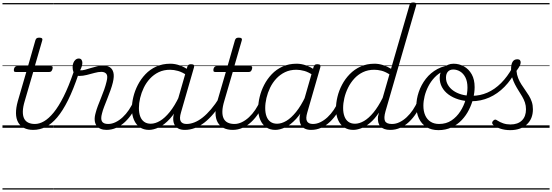

<svg xmlns="http://www.w3.org/2000/svg" viewBox="-20 -1035 4471 1555"><path d="M249 17Q205 17 174 1Q143 -15 126.5 -45Q110 -75 109.5 -118Q109 -161 124 -215L193 -452H107Q96 -452 93.5 -458.5Q91 -465 93 -477Q97 -489 103 -494.5Q109 -500 119 -500H207L267 -710Q271 -721 277.5 -725.5Q284 -730 298 -730Q314 -730 320 -724Q326 -718 322 -707L262 -500H392Q403 -500 405.5 -494Q408 -488 405 -476Q401 -463 395 -457.5Q389 -452 379 -452H249L181 -219Q166 -170 165 -134.5Q164 -99 175 -76Q186 -53 208.5 -42Q231 -31 262 -31Q272 -31 276.5 -23.5Q281 -16 279.5 -7Q278 2 270.5 9.5Q263 17 249 17ZM0 490H388V500H0ZM0 -20H388V0H0ZM0 -505H388V-500H0ZM0 -1010H388V-1000H0Z M249 17Q236 17 232 9.5Q228 2 231 -7Q234 -16 242.5 -23.5Q251 -31 263 -31Q299 -31 337 -53Q375 -75 415 -124Q455 -173 495.5 -253.5Q536 -334 576 -451Q578 -456 585.5 -457.5Q593 -459 601 -457Q609 -455 614 -450Q619 -445 616 -435Q574 -310 531 -223.5Q488 -137 443 -84Q398 -31 350 -7Q302 17 249 17ZM387 490H412V500H387ZM387 -20H412V0H387ZM387 -505H412V-500H387ZM387 -1010H412V-1000H387Z M843 17Q815 17 794 8Q773 -1 761 -18.5Q749 -36 747 -62Q745 -88 755 -122Q761 -146 772.5 -177Q784 -208 798 -241.5Q812 -275 824 -309.5Q836 -344 843 -374Q855 -420 841.5 -436.5Q828 -453 801 -453Q776 -453 745.5 -444.5Q715 -436 683 -428Q651 -420 623 -420Q605 -420 592.5 -429Q580 -438 574 -454.5Q568 -471 568 -492Q568 -510 574 -525.5Q580 -541 591.5 -551Q603 -561 618 -561Q633 -561 640 -551Q647 -541 647 -526Q647 -514 642 -497Q637 -480 629 -466Q646 -464 668 -470Q690 -476 715.5 -484Q741 -492 767 -498Q793 -504 817 -504Q848 -504 869.5 -490.5Q891 -477 898.5 -447Q906 -417 894 -367Q887 -338 875 -304.5Q863 -271 849.5 -237Q836 -203 824 -172Q812 -141 806 -116Q794 -72 806 -51.5Q818 -31 856 -31Q866 -31 870.5 -23.5Q875 -16 873.5 -7Q872 2 864 9.5Q856 17 843 17ZM413 490H981V500H413ZM413 -20H981V0H413ZM413 -505H981V-500H413ZM413 -1010H981V-1000H413Z M842 17Q831 17 826 9.5Q821 2 823 -7Q825 -16 833 -23.5Q841 -31 856 -31Q886 -31 916 -45.5Q946 -60 973.5 -85.5Q1001 -111 1024 -145Q1047 -179 1063 -217Q1067 -228 1076 -228Q1085 -228 1092 -221.5Q1099 -215 1095 -204Q1077 -158 1051 -118Q1025 -78 992.5 -47.5Q960 -17 922 0Q884 17 842 17ZM980 490V500ZM980 -20V0ZM980 -505V-500ZM980 -1010V-1000Z M1187 17Q1144 17 1113 -4Q1082 -25 1065 -64Q1048 -103 1048 -156Q1048 -200 1060 -250Q1072 -300 1096.5 -347.5Q1121 -395 1158 -434Q1195 -473 1245.5 -496Q1296 -519 1360 -519Q1398 -519 1437 -505Q1476 -491 1508 -467L1497 -423Q1456 -451 1422 -460.5Q1388 -470 1357 -470Q1306 -470 1265.5 -450.5Q1225 -431 1194.5 -398Q1164 -365 1144.5 -324.5Q1125 -284 1115 -241.5Q1105 -199 1105 -160Q1105 -121 1115.5 -92.5Q1126 -64 1147.5 -48.5Q1169 -33 1201 -33Q1237 -33 1276 -56Q1315 -79 1355 -128.5Q1395 -178 1431 -254L1444 -213Q1403 -124 1356.5 -73.5Q1310 -23 1266 -3Q1222 17 1187 17ZM1476 17Q1447 17 1426.5 7Q1406 -3 1395 -22Q1384 -41 1383 -68Q1382 -95 1392 -129L1497 -494Q1501 -506 1507.5 -510.5Q1514 -515 1527 -515Q1545 -515 1550 -508Q1555 -501 1551 -489L1446 -125Q1431 -75 1443.5 -53Q1456 -31 1491 -31Q1500 -31 1504 -23.5Q1508 -16 1506.5 -7Q1505 2 1497.5 9.5Q1490 17 1476 17ZM981 490H1616V500H981ZM981 -20H1616V0H981ZM981 -505H1616V-500H981ZM981 -1010H1616V-1000H981Z M1478 17Q1467 17 1462 9.5Q1457 2 1459 -7Q1461 -16 1469 -23.5Q1477 -31 1492 -31Q1522 -31 1555 -44Q1588 -57 1621.5 -83.5Q1655 -110 1689 -150Q1723 -190 1757 -244Q1765 -256 1774 -254.5Q1783 -253 1787.5 -244Q1792 -235 1786 -225Q1749 -162 1711 -116.5Q1673 -71 1634.5 -41.5Q1596 -12 1556.5 2.5Q1517 17 1478 17ZM1616 490V500ZM1616 -20V0ZM1616 -505V-500ZM1616 -1010V-1000Z M1865 17Q1821 17 1790 1Q1759 -15 1742.5 -45Q1726 -75 1725.5 -118Q1725 -161 1740 -215L1809 -452H1723Q1712 -452 1709.5 -458.5Q1707 -465 1709 -477Q1713 -489 1719 -494.5Q1725 -500 1735 -500H1823L1883 -710Q1887 -721 1893.5 -725.5Q1900 -730 1914 -730Q1930 -730 1936 -724Q1942 -718 1938 -707L1878 -500H2008Q2019 -500 2021.5 -494Q2024 -488 2021 -476Q2017 -463 2011 -457.5Q2005 -452 1995 -452H1865L1797 -219Q1782 -170 1781 -134.5Q1780 -99 1791 -76Q1802 -53 1824.5 -42Q1847 -31 1878 -31Q1888 -31 1892.5 -23.5Q1897 -16 1895.5 -7Q1894 2 1886.5 9.5Q1879 17 1865 17ZM1616 490H2004V500H1616ZM1616 -20H2004V0H1616ZM1616 -505H2004V-500H1616ZM1616 -1010H2004V-1000H1616Z M1865 17Q1854 17 1849 9.5Q1844 2 1846 -7Q1848 -16 1856 -23.5Q1864 -31 1879 -31Q1909 -31 1939 -45.5Q1969 -60 1996.5 -85.5Q2024 -111 2047 -145Q2070 -179 2086 -217Q2090 -228 2099 -228Q2108 -228 2115 -221.5Q2122 -215 2118 -204Q2100 -158 2074 -118Q2048 -78 2015.5 -47.5Q1983 -17 1945 0Q1907 17 1865 17ZM2003 490V500ZM2003 -20V0ZM2003 -505V-500ZM2003 -1010V-1000Z M2210 17Q2167 17 2136 -4Q2105 -25 2088 -64Q2071 -103 2071 -156Q2071 -200 2083 -250Q2095 -300 2119.5 -347.5Q2144 -395 2181 -434Q2218 -473 2268.5 -496Q2319 -519 2383 -519Q2421 -519 2460 -505Q2499 -491 2531 -467L2520 -423Q2479 -451 2445 -460.5Q2411 -470 2380 -470Q2329 -470 2288.5 -450.5Q2248 -431 2217.5 -398Q2187 -365 2167.5 -324.5Q2148 -284 2138 -241.5Q2128 -199 2128 -160Q2128 -121 2138.5 -92.5Q2149 -64 2170.5 -48.5Q2192 -33 2224 -33Q2260 -33 2299 -56Q2338 -79 2378 -128.5Q2418 -178 2454 -254L2467 -213Q2426 -124 2379.5 -73.5Q2333 -23 2289 -3Q2245 17 2210 17ZM2499 17Q2470 17 2449.5 7Q2429 -3 2418 -22Q2407 -41 2406 -68Q2405 -95 2415 -129L2520 -494Q2524 -506 2530.5 -510.5Q2537 -515 2550 -515Q2568 -515 2573 -508Q2578 -501 2574 -489L2469 -125Q2454 -75 2466.5 -53Q2479 -31 2514 -31Q2523 -31 2527 -23.5Q2531 -16 2529.5 -7Q2528 2 2520.5 9.5Q2513 17 2499 17ZM2004 490H2639V500H2004ZM2004 -20H2639V0H2004ZM2004 -505H2639V-500H2004ZM2004 -1010H2639V-1000H2004Z M2501 17Q2490 17 2485 9.5Q2480 2 2482 -7Q2484 -16 2492 -23.5Q2500 -31 2515 -31Q2545 -31 2575 -45.5Q2605 -60 2632.5 -85.5Q2660 -111 2683 -145Q2706 -179 2722 -217Q2726 -228 2735 -228Q2744 -228 2751 -221.5Q2758 -215 2754 -204Q2736 -158 2710 -118Q2684 -78 2651.5 -47.5Q2619 -17 2581 0Q2543 17 2501 17ZM2639 490V500ZM2639 -20V0ZM2639 -505V-500ZM2639 -1010V-1000Z M2841 17Q2798 17 2766.5 -4Q2735 -25 2718 -64Q2701 -103 2701 -156Q2701 -200 2713 -250.5Q2725 -301 2750 -348.5Q2775 -396 2812.5 -434.5Q2850 -473 2900 -496Q2950 -519 3014 -519Q3047 -519 3082 -508Q3117 -497 3147 -478L3297 -995Q3300 -1006 3306.5 -1010.5Q3313 -1015 3327 -1015Q3344 -1015 3349 -1008Q3354 -1001 3350 -989L3102 -133Q3087 -80 3098 -55.5Q3109 -31 3153 -31Q3162 -31 3166 -23.5Q3170 -16 3168.5 -7Q3167 2 3160 9.5Q3153 17 3139 17Q3113 17 3093.5 10Q3074 3 3061.5 -10.5Q3049 -24 3044 -43.5Q3039 -63 3041 -89L3049 -123Q3013 -69 2975.5 -38.5Q2938 -8 2903.5 4.5Q2869 17 2841 17ZM2855 -33Q2890 -33 2928 -55Q2966 -77 3004.5 -123.5Q3043 -170 3079 -242L3134 -433Q3099 -455 3069 -462.5Q3039 -470 3011 -470Q2960 -470 2919.5 -450.5Q2879 -431 2849 -398Q2819 -365 2799 -324.5Q2779 -284 2769 -241.5Q2759 -199 2759 -160Q2759 -122 2769.5 -93Q2780 -64 2801.5 -48.5Q2823 -33 2855 -33ZM2639 490H3280V500H2639ZM2639 -20H3280V0H2639ZM2639 -505H3280V-500H2639ZM2639 -1010H3280V-1000H2639Z M3142 17Q3131 17 3126 9.5Q3121 2 3123 -7Q3125 -16 3133 -23.5Q3141 -31 3156 -31Q3186 -31 3216 -45.5Q3246 -60 3273.5 -85.5Q3301 -111 3324 -145Q3347 -179 3363 -217Q3367 -228 3376 -228Q3385 -228 3392 -221.5Q3399 -215 3395 -204Q3377 -158 3351 -118Q3325 -78 3292.5 -47.5Q3260 -17 3222 0Q3184 17 3142 17ZM3280 490V500ZM3280 -20V0ZM3280 -505V-500ZM3280 -1010V-1000Z M3531 19Q3474 19 3434 -6Q3394 -31 3373 -75.5Q3352 -120 3352 -177Q3352 -232 3371.5 -290Q3391 -348 3429 -397Q3467 -446 3523.5 -476.5Q3580 -507 3654 -507Q3664 -507 3665.5 -499Q3667 -491 3663 -483.5Q3659 -476 3651 -476Q3604 -476 3566 -457Q3528 -438 3498.5 -406.5Q3469 -375 3449 -336Q3429 -297 3419 -256.5Q3409 -216 3409 -179Q3409 -134 3424 -100.5Q3439 -67 3467.5 -49Q3496 -31 3536 -31Q3594 -31 3636.5 -59.5Q3679 -88 3708 -133Q3737 -178 3751.5 -229Q3766 -280 3766 -325Q3766 -375 3749.5 -407.5Q3733 -440 3706.5 -456Q3680 -472 3651 -472Q3638 -472 3632 -479Q3626 -486 3627 -495.5Q3628 -505 3634.5 -512Q3641 -519 3653 -519Q3699 -519 3738 -497Q3777 -475 3800.5 -433Q3824 -391 3824 -329Q3824 -287 3812.5 -239.5Q3801 -192 3778 -146Q3755 -100 3720 -63Q3685 -26 3637.5 -3.5Q3590 19 3531 19ZM3280 490H3881V500H3280ZM3280 -20H3881V0H3280ZM3280 -505H3881V-500H3280ZM3280 -1010H3881V-1000H3280Z M3798 -215Q3742 -215 3694.5 -229.5Q3647 -244 3612.5 -269.5Q3578 -295 3559.5 -329.5Q3541 -364 3541 -405Q3541 -430 3549.5 -451Q3558 -472 3573.5 -487Q3589 -502 3609 -510.5Q3629 -519 3653 -519Q3665 -519 3671 -512Q3677 -505 3676.5 -495.5Q3676 -486 3669.5 -479Q3663 -472 3651 -472Q3623 -472 3607.5 -454.5Q3592 -437 3592 -406Q3592 -375 3607.5 -348Q3623 -321 3651 -301Q3679 -281 3717.5 -270Q3756 -259 3803 -259Q3868 -259 3927.5 -285Q3987 -311 4038.5 -362.5Q4090 -414 4130 -487Q4137 -499 4147 -498Q4157 -497 4162.5 -489Q4168 -481 4163 -470Q4122 -389 4066 -332Q4010 -275 3942 -245Q3874 -215 3798 -215ZM3881 490V500ZM3881 -20V0ZM3881 -505V-500ZM3881 -1010V-1000Z M4112 19Q4068 19 4031 6.5Q3994 -6 3973 -25Q3966 -32 3966 -40.5Q3966 -49 3974 -57Q3983 -66 3990 -66.5Q3997 -67 4008 -59Q4029 -45 4056 -36Q4083 -27 4114 -27Q4174 -27 4207 -59.5Q4240 -92 4240 -150Q4240 -179 4231.5 -204.5Q4223 -230 4209 -253.5Q4195 -277 4179.5 -301.5Q4164 -326 4150.5 -352Q4137 -378 4128 -408Q4119 -438 4119 -474Q4119 -514 4131.5 -534.5Q4144 -555 4170 -555Q4185 -555 4191 -547.5Q4197 -540 4197 -530Q4197 -517 4189.5 -502Q4182 -487 4163 -461Q4166 -429 4176.5 -402.5Q4187 -376 4202 -352.5Q4217 -329 4233 -306.5Q4249 -284 4263.5 -260.5Q4278 -237 4287 -210Q4296 -183 4296 -150Q4296 -72 4246 -26.5Q4196 19 4112 19ZM3881 490H4431V500H3881ZM3881 -20H4431V0H3881ZM3881 -505H4431V-500H3881ZM3881 -1010H4431V-1000H3881Z"/></svg>

Font: Playwrite TZ Guides
Style: Regular
Weight: 400
Designer: Veronika Burian, José Scaglione
Foundry: TypeTogether
Version: Version 1.003